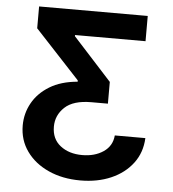

<svg xmlns="http://www.w3.org/2000/svg" viewBox="-53 -593 752 834"><g transform="rotate(5 323.5 -176.5)"><path d="M593.4 -16Q590.6 47.2 555.4 93.9Q520.2 140.6 461.3 166.2Q402.3 191.8 327.4 191.8Q249.6 191.8 188.7 164.2Q127.8 136.7 92.9 87.9Q57.9 39.1 57.9 -24.5Q57.9 -77.1 83.1 -122.5Q108.3 -168 157.7 -198.2Q207 -228.3 279.1 -234.4V-240.1L83.8 -450.3V-545.5H557.5V-435.4H250V-430.4L418.3 -245.7V-150.9H346.2Q267.8 -150.9 230.5 -115.9Q193.2 -81 193.2 -31.2Q193.2 22.4 230.8 51.8Q268.5 81.3 326.3 81.3Q380.7 81.3 418.5 55.8Q456.3 30.2 460.2 -16Z"/></g></svg>

Font: Inter Zeller Semi Bold
Style: Regular
Weight: 600
Designer: Rasmus Andersson; Joe Bland
Foundry: zeller
Version: Version 3.015;git-dec3a8cb1